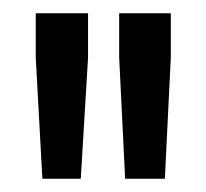

<svg xmlns="http://www.w3.org/2000/svg" viewBox="-20 -708 311 290"><path d="M169 -438 160 -621V-688H238V-621L229 -438ZM44 -438 34 -621V-688H113V-621L102 -438Z"/></svg>

Font: Saira UltraCondensed SemiBold
Style: Regular
Weight: 600
Width: 1
Designer: Hector Gatti with collaboration of the Omnibus-Type team
Foundry: Omnibus-Type
Version: Version 1.101